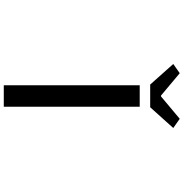

<svg xmlns="http://www.w3.org/2000/svg" viewBox="3 -996 993 1040"><g transform="rotate(90 500.0 -476.5)"><path d="M442.4 0V-736.3H558.6V0ZM438.5 -793 327.1 -918 377 -953.1 498 -851.6H502.9L624 -953.1L673.8 -918L561.5 -793Z"/></g></svg>

Font: GenEi Gothic M SemiBold
Style: Regular
Weight: 500
Designer: o_tamon (Modified); [Source Han Sans]
Ryoko NISHIZUKA  (kana & ideographs); Paul D. Hunt (Latin, Greek & Cyrillic); Wenl
Version: Version 1.1a;Original Version 1.004